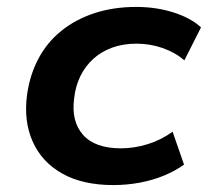

<svg xmlns="http://www.w3.org/2000/svg" viewBox="-20 -524 601 554"><path d="M307 10Q219 10 160 -23Q101 -56 74.5 -115Q48 -174 58 -250Q66 -308 91 -355Q116 -402 157 -435Q198 -468 252.5 -486Q307 -504 373 -504Q431 -504 481 -488Q531 -472 560 -445L512 -350Q485 -373 449 -385.5Q413 -398 374 -398Q335 -398 303.5 -386.5Q272 -375 249 -354Q226 -333 212 -304.5Q198 -276 194 -241Q185 -174 219.5 -135Q254 -96 329 -96Q367 -96 406 -108Q445 -120 478 -144L511 -49Q486 -31 453.5 -17.5Q421 -4 383.5 3Q346 10 307 10Z"/></svg>

Font: Nunito Sans 10pt SemiExpanded
Style: Bold Italic
Weight: 700
Width: 6
Italic angle: -9°
Designer: Vernon Adams
Foundry: Vernon Adams
Version: Version 3.101;gftools[0.9.27]